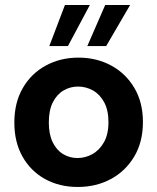

<svg xmlns="http://www.w3.org/2000/svg" viewBox="-20 -736 625 763"><path d="M337 -716 250 -553H176L238 -716ZM497 -716 402 -553H327L398 -716ZM289 7Q216 7 159 -24.5Q102 -56 69.5 -113.5Q37 -171 37 -249Q37 -328 70.5 -386Q104 -444 162 -475.5Q220 -507 292 -507Q364 -507 422 -475.5Q480 -444 514 -386.5Q548 -329 548 -251Q548 -172 513.5 -114Q479 -56 420.5 -24.5Q362 7 289 7ZM288 -108Q319 -108 347 -123.5Q375 -139 393 -170.5Q411 -202 411 -251Q411 -298 394 -329.5Q377 -361 349.5 -376.5Q322 -392 290 -392Q259 -392 232.5 -376.5Q206 -361 190 -329.5Q174 -298 174 -249Q174 -202 189.5 -170.5Q205 -139 231 -123.5Q257 -108 288 -108Z"/></svg>

Font: Albert Sans
Style: Bold
Weight: 700
Designer: Andreas Rasmussen
Foundry: a.Foundry
Version: Version 1.025